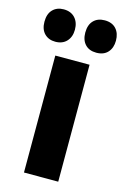

<svg xmlns="http://www.w3.org/2000/svg" viewBox="-155 -822 574 877"><g transform="rotate(15 132.0 -383.5)"><path d="M213 0H51V-553H213ZM-37 -690Q-37 -727 -17.5 -747Q2 -767 34 -767Q68 -767 87.5 -746Q107 -725 107 -690Q107 -656 87.5 -635Q68 -614 34 -614Q2 -614 -17.5 -634Q-37 -654 -37 -690ZM156 -690Q156 -727 175.5 -747Q195 -767 228 -767Q263 -767 282 -746Q301 -725 301 -690Q301 -656 282 -635Q263 -614 228 -614Q194 -614 175 -634.5Q156 -655 156 -690Z"/></g></svg>

Font: Noto Sans Sinhala ExtraCondensed Black
Style: Regular
Weight: 900
Width: 2
Designer: Jelle Bosma - Monotype Design Team
Foundry: Monotype Imaging Inc.
Version: Version 2.006; ttfautohint (v1.8.4.7-5d5b)